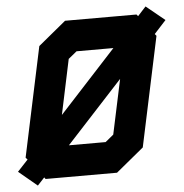

<svg xmlns="http://www.w3.org/2000/svg" viewBox="-57 -784 826 862"><g transform="rotate(-5 355.5 -352.5)"><path d="M79 26.5 -4.5 -43 43 -94 35 -103 140 -597 265 -700H587L593.5 -692L630.5 -732.5L714.5 -664L661 -605.5L668 -597L563 -103L438 0H116L110.5 -7.5ZM214 -280 470.5 -559H304.5L266.5 -528ZM233.5 -141.5H399L436 -172L488.5 -418.5Z"/></g></svg>

Font: Tourney Expanded Black
Style: Italic
Weight: 900
Width: 7
Italic angle: -12°
Designer: Tyler Finck
Foundry: Etcetera Type Co
Version: Version 1.010; ttfautohint (v1.8.3)